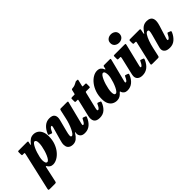

<svg xmlns="http://www.w3.org/2000/svg" viewBox="3 -1768 3001 3001"><g transform="rotate(-45 1503.0 -268.0)"><path d="M50 -520H232Q245 -520 248.5 -517.2Q252 -514.5 249.5 -502L242 -468.5Q238 -451.5 240.8 -448Q243.5 -444.5 257 -462.5Q282 -495.5 313 -516Q344 -536.5 386 -536.5Q427 -536.5 461.2 -515.8Q495.5 -495 516.2 -452Q537 -409 537 -341.5Q537 -261.5 512.8 -195.5Q488.5 -129.5 449.2 -82Q410 -34.5 364 -8.8Q318 17 274.5 17Q241 17 219.8 2.5Q198.5 -12 185.5 -33.5Q177 -47.5 172.5 -45.8Q168 -44 164 -26.5L109.5 225Q106 240 101 245Q96 250 79 250H-33.5Q-57 250 -60 243Q-63 236 -59 218L83.5 -405Q86.5 -418.5 85 -423.5Q83.5 -428.5 68.5 -428.5H45.5Q32 -428.5 29.5 -433Q27 -437.5 27 -452.5V-499Q27 -513.5 31.8 -516.8Q36.5 -520 50 -520ZM199 -152Q199 -120.5 207 -97.8Q215 -75 235.5 -75Q252 -75 268.8 -96.8Q285.5 -118.5 301 -153.5Q316.5 -188.5 328.5 -229Q340.5 -269.5 347.5 -308Q354.5 -346.5 354.5 -374.5Q355 -445 320 -445Q305.5 -445 289 -423.8Q272.5 -402.5 256.5 -368Q240.5 -333.5 227.8 -293.5Q215 -253.5 207 -216Q199 -178.5 199 -152Z M551.5 -386.5Q581.5 -457 629.5 -497.2Q677.5 -537.5 739.5 -537.5Q810.5 -537.5 833 -499.8Q855.5 -462 839.5 -401L788.5 -204.5Q774.5 -152.5 773.2 -122Q772 -91.5 794 -91.5Q809 -91.5 826.8 -114.2Q844.5 -137 862.8 -175.2Q881 -213.5 897 -261Q913 -308.5 923.5 -358.5L953.5 -494.5Q956 -506 960 -513Q964 -520 978 -520H1107.5Q1125.5 -520 1130.2 -517.5Q1135 -515 1131.5 -501L1036.5 -125.5Q1033 -113 1032.5 -100.5Q1032 -88 1043.5 -88Q1056.5 -88 1069.8 -105.8Q1083 -123.5 1100 -157Q1105 -167 1109 -171Q1113 -175 1125.5 -171L1155.5 -160Q1167 -156 1170.2 -150.2Q1173.5 -144.5 1168 -131.5Q1138.5 -60 1090 -19.5Q1041.5 21 973 21Q918.5 21 893.8 -6.5Q869 -34 872 -70.5L875 -90Q876 -97.5 872 -97.5Q868 -97.5 863 -89.5Q833 -40.5 797.8 -12Q762.5 16.5 713.5 16.5Q688.5 16.5 664.5 8Q640.5 -0.5 624.2 -22Q608 -43.5 606 -81.5Q604 -119.5 622.5 -179L682 -390Q685 -401.5 686.5 -415.5Q688 -429.5 676.5 -429.5Q663.5 -429.5 649.8 -412Q636 -394.5 618 -356Q613 -345.5 609.8 -342.8Q606.5 -340 593.5 -345L557.5 -358.5Q546.5 -362.5 546.5 -368Q546.5 -373.5 551.5 -386.5Z M1228.5 -520H1272.5Q1285.5 -520 1287.2 -523.5Q1289 -527 1291 -537L1305 -596.5Q1307.5 -605.5 1311 -608.2Q1314.5 -611 1324.5 -612Q1361.5 -614 1385.2 -623.8Q1409 -633.5 1421.5 -641.5Q1434 -650 1438.2 -651.2Q1442.5 -652.5 1461 -652.5Q1476 -652.5 1481.2 -650Q1486.5 -647.5 1483.5 -636L1460.5 -539Q1457.5 -527 1458.8 -523.5Q1460 -520 1473 -520H1515.5Q1526 -520 1530.8 -517.5Q1535.5 -515 1535 -503V-452Q1535 -436.5 1531.8 -432.5Q1528.5 -428.5 1513.5 -428.5H1448Q1437.5 -428.5 1434.8 -424.8Q1432 -421 1429.5 -412L1363 -138Q1358.5 -121 1358 -105Q1357.5 -89 1371.5 -89Q1387.5 -89 1401.8 -110Q1416 -131 1428 -158Q1432.5 -167.5 1437 -172Q1441.5 -176.5 1454 -172L1485.5 -158.5Q1497.5 -154 1498.2 -149Q1499 -144 1494 -130Q1468.5 -64.5 1422.8 -23.2Q1377 18 1304.5 18Q1234.5 18 1207.5 -21.2Q1180.5 -60.5 1197.5 -135.5L1262 -408Q1264.5 -418 1263.8 -423.2Q1263 -428.5 1250.5 -428.5H1223.5Q1212 -428.5 1207.5 -431.8Q1203 -435 1203 -448.5V-499.5Q1203 -514 1209.2 -517Q1215.5 -520 1228.5 -520Z M2105.5 -128Q2078 -59 2028.8 -19Q1979.5 21 1913.5 21Q1880 21 1858 6Q1836 -9 1827 -30Q1825 -36 1823.8 -39.5Q1822.5 -43 1821.5 -46.5Q1817.5 -54 1813.5 -52Q1809.5 -50 1800.5 -39.5Q1780 -14.5 1751.5 1.5Q1723 17.5 1687 17.5Q1645.5 17.5 1610.5 -1.5Q1575.5 -20.5 1554 -61.8Q1532.5 -103 1532.5 -170Q1532.5 -250.5 1556 -317.5Q1579.5 -384.5 1617.8 -433.5Q1656 -482.5 1702 -509.5Q1748 -536.5 1793 -536.5Q1836.5 -536.5 1859.2 -516.5Q1882 -496.5 1891.5 -470.5Q1895.5 -458.5 1900.2 -457.5Q1905 -456.5 1909.5 -476.5L1915 -505Q1917 -513 1920.8 -516.5Q1924.5 -520 1936.5 -520H2055.5Q2072.5 -520 2075 -515.8Q2077.5 -511.5 2074 -498L1978.5 -122Q1977 -117.5 1975.8 -110.8Q1974.5 -104 1974.5 -100.5Q1974.5 -88 1985.5 -88Q1997 -88 2010.2 -104.8Q2023.5 -121.5 2040 -158.5Q2045.5 -171 2049.5 -173Q2053.5 -175 2067.5 -170.5L2097.5 -160Q2109 -155.5 2110.8 -149.8Q2112.5 -144 2105.5 -128ZM1872 -366Q1872 -397.5 1863.8 -421.8Q1855.5 -446 1835 -446Q1818.5 -446 1801.5 -423.8Q1784.5 -401.5 1768.8 -366Q1753 -330.5 1740.5 -289.5Q1728 -248.5 1720.8 -210Q1713.5 -171.5 1713.5 -144Q1713.5 -109.5 1721.2 -92Q1729 -74.5 1748 -74.5Q1763 -74.5 1780 -95.8Q1797 -117 1813.2 -151.5Q1829.5 -186 1842.8 -225.8Q1856 -265.5 1864 -302.5Q1872 -339.5 1872 -366Z M2245.5 -692.5Q2245.5 -736.5 2275.5 -761Q2305.5 -785.5 2347.5 -785.5Q2390 -785.5 2420.5 -761Q2451 -736.5 2451 -692.5Q2449.5 -648.5 2419.8 -624Q2390 -599.5 2347.5 -599.5Q2305.5 -599.5 2275.5 -624Q2245.5 -648.5 2245.5 -692.5ZM2404 -491.5 2315 -126Q2313.5 -121.5 2312.2 -113Q2311 -104.5 2311 -101Q2311 -88 2321 -88Q2332.5 -88 2346.5 -105.8Q2360.5 -123.5 2375.5 -156Q2381.5 -169 2385.2 -172.8Q2389 -176.5 2401.5 -171.5L2437.5 -158Q2450 -153.5 2448 -144.8Q2446 -136 2440.5 -122.5Q2376 21 2246.5 21Q2193.5 21 2164 -4Q2134.5 -29 2134.5 -71.5Q2134.5 -83.5 2137.5 -99.5Q2140.5 -115.5 2143 -126L2207.5 -402.5Q2211 -419 2209 -423.8Q2207 -428.5 2191.5 -428.5H2165Q2150 -428.5 2146.2 -432.5Q2142.5 -436.5 2142.5 -452V-500.5Q2142.5 -514 2147 -517Q2151.5 -520 2164.5 -520H2379.5Q2403 -520 2406 -515.5Q2409 -511 2404 -491.5Z M2512 -520H2708Q2727 -520 2730.5 -516Q2734 -512 2731 -496L2721.5 -446.5Q2717 -422.5 2720.8 -421.2Q2724.5 -420 2737.5 -440Q2770 -489 2805.2 -512.8Q2840.5 -536.5 2890.5 -536.5Q2930 -536.5 2959.5 -519.2Q2989 -502 2997 -459.5Q3005 -417 2981.5 -341L2915.5 -128Q2910.5 -112 2910.5 -103Q2910.5 -89.5 2921.5 -89.5Q2947 -89.5 2978.5 -158Q2985 -170.5 2989.2 -174.2Q2993.5 -178 3004 -174L3040 -160Q3052 -155 3052 -149Q3052 -143 3045 -126Q3015.5 -61.5 2968.2 -22Q2921 17.5 2857 17.5Q2794 17.5 2764.8 -6.8Q2735.5 -31 2735.5 -68.5Q2735.5 -80.5 2737.8 -93Q2740 -105.5 2743.5 -116L2798 -315.5Q2812.5 -367.5 2812.5 -392.2Q2812.5 -417 2789 -417Q2766.5 -417 2743.5 -381.8Q2720.5 -346.5 2700 -289.5Q2679.5 -232.5 2665 -167L2634 -26.5Q2630.5 -11 2625.2 -5.5Q2620 0 2601 0H2487.5Q2462 0 2458 -5.2Q2454 -10.5 2458.5 -30.5L2545.5 -406Q2549 -421 2545.5 -424.8Q2542 -428.5 2526.5 -428.5H2506.5Q2493.5 -428.5 2490.2 -433.5Q2487 -438.5 2487 -453V-495.5Q2487 -512 2491.2 -516Q2495.5 -520 2512 -520Z"/></g></svg>

Font: Besley* Narrow Heavy
Style: Italic
Weight: 800
Width: 4
Italic angle: -13°
Designer: Owen Earl
Foundry: indestructible type*
Version: Version 3.000; ttfautohint (v1.8.3)